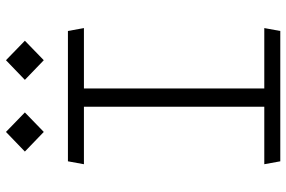

<svg xmlns="http://www.w3.org/2000/svg" viewBox="-182 -802 983 660"><g transform="rotate(-90 310.0 -471.5)"><path d="M273.5 -730H336.5V0H273.5ZM76 -55H544L534 0H86ZM86 -730H534L544 -675H76ZM119.5 -878 187 -943 254 -878 187 -813ZM366 -878 433.5 -943 500.5 -878 433.5 -813Z"/></g></svg>

Font: Monaspace Krypton Var ExLight
Style: Regular
Weight: 200
Designer: Riley Cran and the Lettermatic Team
Version: Version 1.200 (Monaspace Krypton Var)